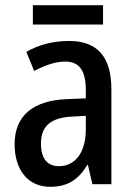

<svg xmlns="http://www.w3.org/2000/svg" viewBox="-20 -706 513 736"><path d="M375 -686H106V-612H375ZM245 -549C183 -549 127 -534 81 -507L111 -434C153 -456 192 -470 230 -470C283 -470 309 -437 309 -360V-329L237 -326C106 -321 36 -262 36 -153C36 -60 83 10 172 10C240 10 280 -17 315 -74H317L334 0H407V-363C407 -485 356 -549 245 -549ZM256 -259 309 -262V-210C309 -120 267 -69 206 -69C163 -69 137 -96 137 -156C137 -220 172 -255 256 -259Z"/></svg>

Font: Noto Sans Khmer UI Condensed Medium
Style: Regular
Weight: 500
Width: 3
Designer: Danh Hong and the Monotype Design Team
Foundry: Monotype Imaging Inc.
Version: Version 2.002